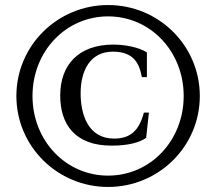

<svg xmlns="http://www.w3.org/2000/svg" viewBox="-20 -727 858 762"><path d="M45 -346C45 -146 208 15 409 15C610 15 773 -146 773 -346C773 -546 610 -707 409 -707C208 -707 45 -546 45 -346ZM109 -346C109 -523 241 -662 409 -662C577 -662 709 -523 709 -346C709 -169 577 -30 409 -30C241 -30 109 -169 109 -346ZM219 -348C219 -235 276 -149 423 -149C487 -149 534 -161 560 -180L571 -280H551C532 -209 498 -177 433 -177C330 -177 300 -272 300 -357C300 -444 336 -522 428 -522C511 -522 533 -475 543 -421H563V-519C532 -539 478 -550 430 -550C291 -550 219 -469 219 -348Z"/></svg>

Font: Lingua Franca
Style: Regular
Weight: 400
Version: Version 1.19